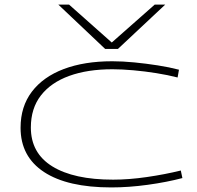

<svg xmlns="http://www.w3.org/2000/svg" viewBox="-20 -810 864 840"><path d="M70 -251Q70 -344 119.5 -409Q169 -474 259 -508Q349 -542 471 -542Q516 -542 567.5 -537Q619 -532 670 -524Q721 -516 763 -505L757 -471Q714 -482 664 -490Q614 -498 563.5 -502.5Q513 -507 472 -507Q363 -507 283 -478Q203 -449 159 -392.5Q115 -336 115 -252Q115 -140 209 -82Q303 -24 475 -24Q544 -24 623 -35.5Q702 -47 771 -64L778 -31Q710 -13 626.5 -1.5Q543 10 467 10Q275 10 172.5 -57.5Q70 -125 70 -251ZM703 -790 496 -596H440L235 -790H282L469 -624L657 -790Z"/></svg>

Font: Georama ExtraExtended ExtraLight
Style: Regular
Weight: 200
Width: 8
Designer: Jean-Baptiste Levee
Foundry: Production Type
Version: Version 1.000